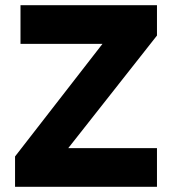

<svg xmlns="http://www.w3.org/2000/svg" viewBox="-20 -720 672 740"><path d="M38 0V-117L375 -551H59V-700H585V-583L243 -149H585V0Z"/></svg>

Font: Overpass Black
Style: Regular
Weight: 900
Designer: Delve Withrington, Dave Bailey, Thomas Jockin
Foundry: Delve Fonts LLC
Version: Version 4.000; ttfautohint (v1.8.3)